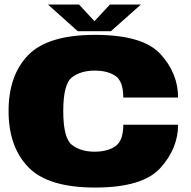

<svg xmlns="http://www.w3.org/2000/svg" viewBox="-20 -838 856 862"><path d="M407 4Q621 4 700.2 -84Q779.5 -172 779.5 -278H533.5Q533.5 -206.5 498.5 -181.8Q463.5 -157 404.5 -157Q343.5 -157 303.8 -186.8Q264 -216.5 264 -339.5Q264 -462 304 -491.5Q344 -521 404.5 -521Q464 -521 498.8 -496.8Q533.5 -472.5 533.5 -400H779.5Q779.5 -509 700.5 -595.2Q621.5 -681.5 407 -681.5Q195 -681.5 106.8 -590.8Q18.5 -500 18.5 -339.5Q18.5 -179.5 106.8 -87.8Q195 4 407 4ZM329 -698H478L612.5 -817.5H473.5L404 -743L335 -817.5H195.5Z"/></svg>

Font: Anybody SemiExpanded Black
Style: Regular
Weight: 900
Width: 6
Version: Version 1.113;gftools[0.9.25]